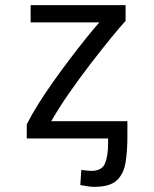

<svg xmlns="http://www.w3.org/2000/svg" viewBox="-20 -538 600 746"><path d="M346 188Q331 188 315.5 185Q300 182 292 181L296 122Q300 123 314.5 124.5Q329 126 334 126Q376 126 388 97Q400 68 400 17V0H84V-55Q102 -91 129 -134Q156 -177 188 -222Q220 -267 252.5 -310Q285 -353 314.5 -389.5Q344 -426 366 -451H99V-518H468V-457Q446 -433 410.5 -389.5Q375 -346 333 -291.5Q291 -237 250.5 -179Q210 -121 179 -67H475V-7Q475 51 467.5 95Q460 139 433 163.5Q406 188 346 188Z"/></svg>

Font: Ubuntu Sans Mono
Style: Regular
Weight: 400
Monospace: yes
Designer: Dalton Maag Ltd
Foundry: Dalton Maag Ltd
Version: Version 1.006